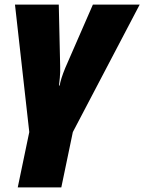

<svg xmlns="http://www.w3.org/2000/svg" viewBox="-20 -573 626 833"><path d="M107 0 45 -553H235L241 -286Q242 -261 239.5 -235Q237 -209 236 -202H239Q243 -229 263 -278L383 -553H586L296 0L246 240H57Z"/></svg>

Font: Noto Sans Display Black
Style: Italic
Weight: 900
Italic angle: -12°
Designer: Monotype Design team
Foundry: Monotype Imaging Inc.
Version: Version 1.000